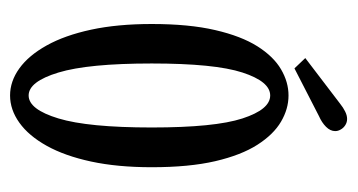

<svg xmlns="http://www.w3.org/2000/svg" viewBox="-180 -502 693 372"><g transform="rotate(90 166.0 -315.5)"><path d="M164.5 11Q137 11 112 -7Q87 -25 67.5 -60Q48 -95 37 -146Q26 -197 26 -263.5Q26 -336 37.8 -386.5Q49.5 -437 69.2 -468.2Q89 -499.5 113.8 -514Q138.5 -528.5 164.5 -528.5Q190.5 -528.5 215.2 -514Q240 -499.5 260 -468.2Q280 -437 291.8 -386.5Q303.5 -336 303.5 -263.5Q303.5 -197 292.5 -146Q281.5 -95 262 -60Q242.5 -25 217.2 -7Q192 11 164.5 11ZM164.5 -25Q191.5 -25 209 -82.8Q226.5 -140.5 226.5 -263.5Q226.5 -385.5 209 -439.2Q191.5 -493 164.5 -493Q137.5 -493 120 -439.2Q102.5 -385.5 102.5 -263.5Q102.5 -140.5 120 -82.8Q137.5 -25 164.5 -25ZM112 -540 92 -561 180.5 -628.5Q188 -634.5 195.5 -638.2Q203 -642 210 -642Q216.5 -642 222 -638.5Q227.5 -635 230.5 -629.5Q233.5 -624.5 233.5 -619Q233.5 -609.5 225.2 -601.2Q217 -593 204.5 -587.5Z"/></g></svg>

Font: Imbue Thin 10pt
Style: Regular
Weight: 400
Version: Version 1.102